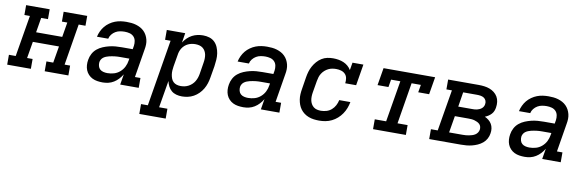

<svg xmlns="http://www.w3.org/2000/svg" viewBox="-60 -963 4911 1613"><g transform="rotate(10 2395.5 -156.5)"><path d="M-9 0V-84H49L108 -436H61V-520H262V-436H204L183 -310H406L427 -436H381V-520H582V-436H524L466 -84H513V0H311V-84H369L393 -226H170L146 -84H193V0Z M806 8Q783 8 760.5 4.5Q738 1 718.5 -8.5Q699 -18 684 -34Q669 -50 661 -70Q653 -90 651.5 -112.5Q650 -135 654 -158Q658 -185 671.5 -210.5Q685 -236 707 -254Q729 -272 755.5 -283Q782 -294 809 -300.5Q836 -307 862.5 -309Q889 -311 916 -311H1007L1012 -341Q1015 -362 1011 -383Q1007 -404 993 -418.5Q979 -433 958.5 -438.5Q938 -444 916 -444Q896 -444 876 -440.5Q856 -437 838 -426.5Q820 -416 806.5 -399Q793 -382 789 -362H693Q698 -386 709 -409.5Q720 -433 736 -452.5Q752 -472 774 -487.5Q796 -503 819.5 -512Q843 -521 867.5 -524.5Q892 -528 916 -528Q937 -528 958 -526Q979 -524 999 -518Q1019 -512 1036.5 -502.5Q1054 -493 1068 -479Q1082 -465 1091.5 -447.5Q1101 -430 1106 -410Q1111 -390 1110.5 -369Q1110 -348 1106 -327L1066 -84H1113V0H955L970 -90Q957 -68 939.5 -49Q922 -30 900 -16.5Q878 -3 854 2.5Q830 8 806 8ZM832 -76Q860 -76 887.5 -84Q915 -92 937.5 -111.5Q960 -131 973 -157Q986 -183 990 -211L993 -228H916Q904 -228 892 -227.5Q880 -227 868.5 -225.5Q857 -224 845 -222Q833 -220 821 -217Q809 -214 797.5 -209.5Q786 -205 775.5 -197.5Q765 -190 758.5 -179Q752 -168 750 -156Q748 -139 752.5 -122Q757 -105 769 -94.5Q781 -84 798 -80Q815 -76 832 -76Z M1156 215V131H1214L1308 -436H1261V-520H1418L1405 -438Q1418 -459 1436.5 -477Q1455 -495 1477 -506.5Q1499 -518 1522.5 -523Q1546 -528 1570 -528Q1598 -528 1624 -520Q1650 -512 1668.5 -494Q1687 -476 1697.5 -451Q1708 -426 1712 -399.5Q1716 -373 1714 -345Q1712 -317 1708 -289L1691 -189Q1687 -164 1679 -139Q1671 -114 1657.5 -91Q1644 -68 1624.5 -48.5Q1605 -29 1581.5 -16Q1558 -3 1532.5 2.5Q1507 8 1482 8Q1457 8 1433.5 1.5Q1410 -5 1392.5 -20Q1375 -35 1364.5 -56Q1354 -77 1349 -100L1310 131H1381V215ZM1457 -76Q1474 -76 1490.5 -79.5Q1507 -83 1522.5 -91Q1538 -99 1551.5 -111.5Q1565 -124 1574 -139Q1583 -154 1588.5 -170Q1594 -186 1597 -203L1613 -303Q1616 -320 1616.5 -337.5Q1617 -355 1614 -371Q1611 -387 1603 -401.5Q1595 -416 1582 -426Q1569 -436 1552.5 -440Q1536 -444 1518 -444Q1503 -444 1487.5 -441Q1472 -438 1457 -431Q1442 -424 1429.5 -413Q1417 -402 1408 -388Q1399 -374 1394 -359Q1389 -344 1387 -328L1370 -228Q1367 -210 1366 -192.5Q1365 -175 1367.5 -158Q1370 -141 1376 -125Q1382 -109 1394 -97.5Q1406 -86 1422.5 -81Q1439 -76 1457 -76Z M2006 8Q1983 8 1960.5 4.5Q1938 1 1918.5 -8.5Q1899 -18 1884 -34Q1869 -50 1861 -70Q1853 -90 1851.5 -112.5Q1850 -135 1854 -158Q1858 -185 1871.5 -210.5Q1885 -236 1907 -254Q1929 -272 1955.5 -283Q1982 -294 2009 -300.5Q2036 -307 2062.5 -309Q2089 -311 2116 -311H2207L2212 -341Q2215 -362 2211 -383Q2207 -404 2193 -418.5Q2179 -433 2158.5 -438.5Q2138 -444 2116 -444Q2096 -444 2076 -440.5Q2056 -437 2038 -426.5Q2020 -416 2006.5 -399Q1993 -382 1989 -362H1893Q1898 -386 1909 -409.5Q1920 -433 1936 -452.5Q1952 -472 1974 -487.5Q1996 -503 2019.5 -512Q2043 -521 2067.5 -524.5Q2092 -528 2116 -528Q2137 -528 2158 -526Q2179 -524 2199 -518Q2219 -512 2236.5 -502.5Q2254 -493 2268 -479Q2282 -465 2291.5 -447.5Q2301 -430 2306 -410Q2311 -390 2310.5 -369Q2310 -348 2306 -327L2266 -84H2313V0H2155L2170 -90Q2157 -68 2139.5 -49Q2122 -30 2100 -16.5Q2078 -3 2054 2.5Q2030 8 2006 8ZM2032 -76Q2060 -76 2087.5 -84Q2115 -92 2137.5 -111.5Q2160 -131 2173 -157Q2186 -183 2190 -211L2193 -228H2116Q2104 -228 2092 -227.5Q2080 -227 2068.5 -225.5Q2057 -224 2045 -222Q2033 -220 2021 -217Q2009 -214 1997.5 -209.5Q1986 -205 1975.5 -197.5Q1965 -190 1958.5 -179Q1952 -168 1950 -156Q1948 -139 1952.5 -122Q1957 -105 1969 -94.5Q1981 -84 1998 -80Q2015 -76 2032 -76Z M2653 8Q2630 8 2607 5Q2584 2 2563 -6Q2542 -14 2524.5 -27Q2507 -40 2494 -57.5Q2481 -75 2473.5 -95.5Q2466 -116 2462.5 -138.5Q2459 -161 2460.5 -184.5Q2462 -208 2466 -231L2482 -331Q2486 -356 2493 -380Q2500 -404 2512.5 -427Q2525 -450 2542.5 -470Q2560 -490 2582.5 -504Q2605 -518 2630 -523Q2655 -528 2679 -528Q2703 -528 2726 -524Q2749 -520 2769 -511.5Q2789 -503 2806 -488.5Q2823 -474 2834 -455L2845 -520H2938L2908 -339H2815Q2818 -361 2814.5 -382Q2811 -403 2797 -417.5Q2783 -432 2762.5 -438Q2742 -444 2720 -444Q2703 -444 2686 -441Q2669 -438 2653 -430Q2637 -422 2623.5 -410Q2610 -398 2600 -382.5Q2590 -367 2585 -350.5Q2580 -334 2577 -317L2560 -217Q2557 -200 2556.5 -182.5Q2556 -165 2559 -149Q2562 -133 2570 -118.5Q2578 -104 2590.5 -94Q2603 -84 2619.5 -80Q2636 -76 2653 -76Q2676 -76 2700 -83Q2724 -90 2743 -106.5Q2762 -123 2773.5 -145Q2785 -167 2790 -191H2885Q2880 -164 2870 -138Q2860 -112 2844 -88.5Q2828 -65 2806.5 -46Q2785 -27 2759.5 -14.5Q2734 -2 2707 3Q2680 8 2653 8Z M3112 0V-84H3209L3268 -436H3189L3178 -371H3085L3110 -520H3550L3525 -371H3432L3443 -436H3364L3306 -84H3392V0Z M3591 0V-84H3649L3708 -436H3661V-520H3922Q3946 -520 3970 -517Q3994 -514 4015.5 -506Q4037 -498 4055 -484Q4073 -470 4084.5 -450.5Q4096 -431 4099 -407Q4102 -383 4098 -359Q4096 -344 4090 -329Q4084 -314 4073 -302Q4062 -290 4048 -281Q4034 -272 4019 -266Q4037 -258 4052.5 -245.5Q4068 -233 4078 -216Q4088 -199 4091 -178Q4094 -157 4090 -136Q4087 -113 4075 -90.5Q4063 -68 4043.5 -52Q4024 -36 4001.5 -26Q3979 -16 3955.5 -10Q3932 -4 3908.5 -2Q3885 0 3861 0ZM3784 -311H3902Q3913 -311 3923 -311.5Q3933 -312 3943.5 -314.5Q3954 -317 3964 -321.5Q3974 -326 3982.5 -333Q3991 -340 3996.5 -350Q4002 -360 4003 -370Q4006 -386 4000 -400.5Q3994 -415 3981.5 -423Q3969 -431 3953.5 -433.5Q3938 -436 3922 -436H3804ZM3861 -84Q3875 -84 3888 -85Q3901 -86 3914 -88.5Q3927 -91 3940.5 -95Q3954 -99 3966 -106.5Q3978 -114 3986 -126Q3994 -138 3996 -151Q3998 -164 3994.5 -177Q3991 -190 3982 -198.5Q3973 -207 3961.5 -212.5Q3950 -218 3937.5 -221.5Q3925 -225 3911.5 -226Q3898 -227 3884 -227H3770L3746 -84Z M4406 8Q4383 8 4360.5 4.5Q4338 1 4318.5 -8.5Q4299 -18 4284 -34Q4269 -50 4261 -70Q4253 -90 4251.5 -112.5Q4250 -135 4254 -158Q4258 -185 4271.5 -210.5Q4285 -236 4307 -254Q4329 -272 4355.5 -283Q4382 -294 4409 -300.5Q4436 -307 4462.5 -309Q4489 -311 4516 -311H4607L4612 -341Q4615 -362 4611 -383Q4607 -404 4593 -418.5Q4579 -433 4558.5 -438.5Q4538 -444 4516 -444Q4496 -444 4476 -440.5Q4456 -437 4438 -426.5Q4420 -416 4406.5 -399Q4393 -382 4389 -362H4293Q4298 -386 4309 -409.5Q4320 -433 4336 -452.5Q4352 -472 4374 -487.5Q4396 -503 4419.5 -512Q4443 -521 4467.5 -524.5Q4492 -528 4516 -528Q4537 -528 4558 -526Q4579 -524 4599 -518Q4619 -512 4636.5 -502.5Q4654 -493 4668 -479Q4682 -465 4691.5 -447.5Q4701 -430 4706 -410Q4711 -390 4710.5 -369Q4710 -348 4706 -327L4666 -84H4713V0H4555L4570 -90Q4557 -68 4539.5 -49Q4522 -30 4500 -16.5Q4478 -3 4454 2.5Q4430 8 4406 8ZM4432 -76Q4460 -76 4487.5 -84Q4515 -92 4537.5 -111.5Q4560 -131 4573 -157Q4586 -183 4590 -211L4593 -228H4516Q4504 -228 4492 -227.5Q4480 -227 4468.5 -225.5Q4457 -224 4445 -222Q4433 -220 4421 -217Q4409 -214 4397.5 -209.5Q4386 -205 4375.5 -197.5Q4365 -190 4358.5 -179Q4352 -168 4350 -156Q4348 -139 4352.5 -122Q4357 -105 4369 -94.5Q4381 -84 4398 -80Q4415 -76 4432 -76Z"/></g></svg>

Font: Iosevka Etoile Medium Oblique
Style: Regular
Weight: 500
Italic angle: -9°
Designer: Belleve Invis
Foundry: Belleve Invis
Version: Version 15.5.2; ttfautohint (v1.8.4)